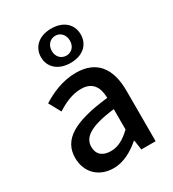

<svg xmlns="http://www.w3.org/2000/svg" viewBox="-205 -965 986 1092"><g transform="rotate(-30 287.5 -419.0)"><path d="M217 14C283 14 342 -20 392 -63H396L405 0H499V-331C499 -478 436 -564 299 -564C211 -564 134 -528 77 -492L120 -414C167 -444 221 -470 279 -470C360 -470 383 -414 384 -351C155 -326 55 -265 55 -146C55 -49 122 14 217 14ZM252 -78C203 -78 166 -100 166 -155C166 -216 221 -258 384 -277V-143C339 -101 300 -78 252 -78ZM304 -627C387 -627 434 -675 434 -739C434 -804 387 -852 304 -852C222 -852 173 -804 173 -739C173 -675 222 -627 304 -627ZM304 -675C271 -675 244 -700 244 -739C244 -779 271 -805 304 -805C337 -805 363 -779 363 -739C363 -700 337 -675 304 -675Z"/></g></svg>

Font: Noto Sans CJK TC Medium
Style: Regular
Weight: 500
Designer: Ryoko NISHIZUKA 西塚涼子 (kana, bopomofo & ideographs); Paul D. Hunt (Latin, Greek & Cyrillic); Sandoll Communications 산돌커뮤니
Foundry: Adobe
Version: Version 2.004;hotconv 1.0.118;makeotfexe 2.5.65603